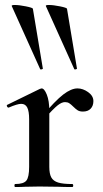

<svg xmlns="http://www.w3.org/2000/svg" viewBox="-20 -751 414 771"><path d="M291 -396Q313 -396 334 -381Q355 -366 355 -345Q355 -326 344 -314.5Q333 -303 313 -303Q300 -303 292 -308Q284 -313 274 -323Q265 -332 258 -336.5Q251 -341 241 -341Q228 -341 211.5 -328Q195 -315 155 -271L148 -283Q202 -347 234 -371.5Q266 -396 291 -396ZM41 -12Q75 -12 86 -26Q97 -40 97 -81V-272Q97 -304 89.5 -319Q82 -334 65 -334Q50 -334 15 -319H14Q10 -319 8 -324Q6 -329 9 -330L140 -394Q146 -396 147 -396Q158 -396 168 -371Q178 -346 178 -306V-81Q178 -53 186 -38.5Q194 -24 213.5 -18Q233 -12 270 -12Q274 -12 274 -6Q274 0 270 0Q236 0 216 -1L138 -2L80 -1Q66 0 41 0Q38 0 38 -6Q38 -12 41 -12ZM176 -731Q194 -731 221 -725.5Q248 -720 249 -716L289 -476Q290 -474 284.5 -472.5Q279 -471 278 -474L164 -727Q163 -731 176 -731ZM39 -731Q57 -731 84 -725.5Q111 -720 112 -716L152 -476Q153 -474 147.5 -472.5Q142 -471 141 -474L27 -727Q26 -731 39 -731Z"/></svg>

Font: Cormorant Infant SemiBold
Style: Regular
Weight: 600
Designer: Christian Thalmann (Catharsis Fonts)
Foundry: Catharsis Fonts
Version: Version 4.000